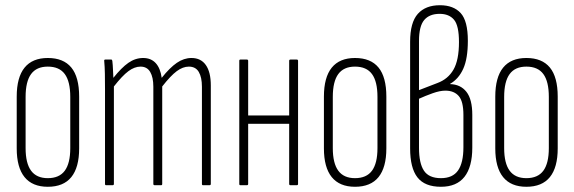

<svg xmlns="http://www.w3.org/2000/svg" viewBox="-20 -709 2199 735"><path d="M163 6Q104 6 74 -31Q44 -68 44 -141V-339Q44 -413 74 -450Q104 -487 163 -487Q223 -487 253 -450.5Q283 -414 283 -339V-141Q283 -68 253 -31Q223 6 163 6ZM163 -27Q207 -27 228 -55.5Q249 -84 249 -142V-338Q249 -397 228 -425.5Q207 -454 163 -454Q120 -454 99 -425.5Q78 -397 78 -338V-142Q78 -84 99 -55.5Q120 -27 163 -27Z M386 0Q382 0 382 -5V-367Q382 -399 381.5 -426.5Q381 -454 379 -475Q378 -481 383 -481H406Q409 -481 410 -476Q412 -459 412.5 -442Q413 -425 414 -411Q445 -450 471.5 -468.5Q498 -487 528 -487Q558 -487 576 -467.5Q594 -448 599 -411Q630 -450 657 -468.5Q684 -487 713 -487Q749 -487 768 -460Q787 -433 787 -382V-5Q787 0 782 0H757Q753 0 753 -5V-377Q753 -413 741 -433.5Q729 -454 703 -454Q680 -454 656.5 -436.5Q633 -419 601 -378V-5Q601 0 597 0H572Q567 0 567 -5V-377Q567 -413 555 -433.5Q543 -454 518 -454Q495 -454 471.5 -436.5Q448 -419 416 -378V-5Q416 0 411 0Z M1092 0Q1087 0 1087 -5V-476Q1087 -481 1092 -481H1116Q1121 -481 1121 -476V-5Q1121 0 1116 0ZM900 0Q896 0 896 -5V-476Q896 -481 900 -481H925Q930 -481 930 -476V-5Q930 0 925 0ZM925 -235V-267H1094V-235Z M1339 6Q1280 6 1250 -31Q1220 -68 1220 -141V-339Q1220 -413 1250 -450Q1280 -487 1339 -487Q1399 -487 1429 -450.5Q1459 -414 1459 -339V-141Q1459 -68 1429 -31Q1399 6 1339 6ZM1339 -27Q1383 -27 1404 -55.5Q1425 -84 1425 -142V-338Q1425 -397 1404 -425.5Q1383 -454 1339 -454Q1296 -454 1275 -425.5Q1254 -397 1254 -338V-142Q1254 -84 1275 -55.5Q1296 -27 1339 -27Z M1668 6Q1606 6 1578 -30Q1550 -66 1550 -141V-549Q1550 -623 1579.5 -656Q1609 -689 1664 -689Q1716 -689 1743.5 -659Q1771 -629 1771 -553Q1771 -485 1753.5 -446Q1736 -407 1703 -388V-387Q1743 -386 1765.5 -357.5Q1788 -329 1788 -269V-144Q1788 -70 1758 -32Q1728 6 1668 6ZM1668 -27Q1713 -27 1733.5 -56.5Q1754 -86 1754 -145V-269Q1754 -321 1736 -341.5Q1718 -362 1685 -362Q1664 -362 1636 -352Q1608 -342 1584 -331V-143Q1584 -84 1603 -55.5Q1622 -27 1668 -27ZM1584 -364 1654 -391Q1695 -406 1716 -442.5Q1737 -479 1737 -548Q1737 -611 1718 -633.5Q1699 -656 1663 -656Q1624 -656 1604 -632.5Q1584 -609 1584 -552Z M1995 6Q1936 6 1906 -31Q1876 -68 1876 -141V-339Q1876 -413 1906 -450Q1936 -487 1995 -487Q2055 -487 2085 -450.5Q2115 -414 2115 -339V-141Q2115 -68 2085 -31Q2055 6 1995 6ZM1995 -27Q2039 -27 2060 -55.5Q2081 -84 2081 -142V-338Q2081 -397 2060 -425.5Q2039 -454 1995 -454Q1952 -454 1931 -425.5Q1910 -397 1910 -338V-142Q1910 -84 1931 -55.5Q1952 -27 1995 -27Z"/></svg>

Font: Sofia Sans Extra Condensed ExtraLight
Style: Regular
Weight: 250
Designer: Botio Nikoltchev, Ani Petrova
Foundry: lettersoup
Version: Version 4.101